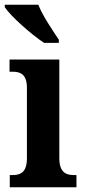

<svg xmlns="http://www.w3.org/2000/svg" viewBox="-27 -786 356 806"><path d="M158 -606H220V-619C195 -657 151 -721 134 -766H-7V-756C15 -721 103 -642 158 -606ZM14 0H294V-51H284C248 -51 222 -64 222 -123V-536H13V-485H26C61 -485 86 -472 86 -417V-122C86 -64 61 -51 24 -51H14Z"/></svg>

Font: Noto Serif Sinhala Condensed
Style: Bold
Weight: 700
Width: 3
Designer: Jelle Bosma - Monotype Design Team
Foundry: Monotype Imaging Inc.
Version: Version 2.007